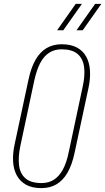

<svg xmlns="http://www.w3.org/2000/svg" viewBox="-20 -963 542 989"><path d="M193 6Q146 6 115 -11Q84 -28 67 -58.5Q50 -89 47.5 -130Q45 -171 55 -218L127 -554Q140 -615 163 -655Q186 -695 219.5 -715Q253 -735 298 -735Q345 -735 376.5 -718Q408 -701 424.5 -670.5Q441 -640 443.5 -599Q446 -558 436 -511L364 -175Q351 -114 328 -74Q305 -34 271.5 -14Q238 6 193 6ZM194 -20Q231 -20 258 -37.5Q285 -55 304 -90Q323 -125 334 -179L406 -517Q419 -576 413 -619Q407 -662 379 -685.5Q351 -709 297 -709Q261 -709 233.5 -691.5Q206 -674 187.5 -639Q169 -604 157 -550L85 -212Q73 -156 78 -112.5Q83 -69 111 -44.5Q139 -20 194 -20ZM274 -807 370 -943H402L306 -807ZM374 -807 470 -943H502L406 -807Z"/></svg>

Font: Hubot Sans Condensed ExtraLight
Style: Italic
Weight: 200
Width: 3
Italic angle: -12.0243°
Designer: Deni Anggara
Foundry: GitHub, Inc., Subsidiary of Microsoft Corporation
Version: Version 2.000